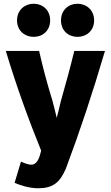

<svg xmlns="http://www.w3.org/2000/svg" viewBox="-20 -810 592 1026"><path d="M248 -701C248 -646 208 -613 160 -613C112 -613 71 -646 71 -701C71 -756 112 -790 160 -790C208 -790 248 -756 248 -701ZM483 -701C483 -646 442 -613 394 -613C346 -613 306 -646 306 -701C306 -756 346 -790 394 -790C442 -790 483 -756 483 -701ZM541 -538C474 -310 406 -106 332 91C300 166 262 196 184 196C135 196 86 179 58 167L92 54C118 65 133 70 147 70C181 70 192 27 200 -5C135 -165 70 -342 11 -538H189C209 -449 233 -360 261 -269C272 -230 278 -199 283 -180C287 -193 296 -231 305 -269C331 -360 355 -447 377 -538Z"/></svg>

Font: Repo ExtraBold
Style: Bold
Weight: 700
Designer: Stefan Peev
Foundry: Context Ltd
Version: Version 1.502